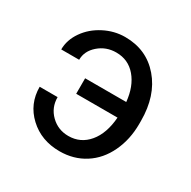

<svg xmlns="http://www.w3.org/2000/svg" viewBox="-128 -663 795 798"><g transform="rotate(30 269.0 -264.0)"><path d="M253.9 -463.9Q205.6 -463.9 170.2 -433.1Q134.8 -402.3 134.8 -360.4H48.8Q48.8 -405.8 77.6 -447.3Q106.4 -488.8 154.3 -513.4Q202.1 -538.1 253.9 -538.1Q356.9 -538.1 420.7 -463.6Q484.4 -389.2 484.4 -269V-253.9Q484.4 -179.7 455.3 -118.4Q426.3 -57.1 373.8 -23.7Q321.3 9.8 253.9 9.8Q166 9.8 107.4 -44.9Q48.8 -99.6 48.8 -181.2H134.8Q134.8 -131.3 169.4 -97.4Q204.1 -63.5 253.9 -63.5Q312 -63.5 349.6 -108.4Q387.2 -153.3 393.1 -231.9H194.8V-306.2H392.1Q385.3 -377.4 348.6 -420.7Q312 -463.9 253.9 -463.9Z"/></g></svg>

Font: Roboto
Style: Regular
Weight: 400
Designer: Google
Version: Version 2.134; 2016; ttfautohint (v1.6)